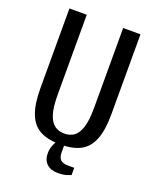

<svg xmlns="http://www.w3.org/2000/svg" viewBox="-157 -790 843 1041"><g transform="rotate(20 265.0 -270.0)"><path d="M265 10Q194 10 149 -13.5Q104 -37 82 -92Q60 -147 60 -240V-700H160V-240Q160 -167 173 -126.5Q186 -86 209.5 -69.5Q233 -53 265 -53Q298 -53 321 -69.5Q344 -86 357 -126.5Q370 -167 370 -240V-700H470V-240Q470 -147 448 -92Q426 -37 381 -13.5Q336 10 265 10ZM305 160Q264 160 241 138Q218 116 218 80Q218 56 224.5 38Q231 20 237 10Q243 0 243 0H287V45Q287 76 300 89.5Q313 103 345 103H380V145Q380 145 359.5 152.5Q339 160 305 160Z"/></g></svg>

Font: Cuprum Medium
Style: Regular
Weight: 500
Designer: Jovanny Lemonad
Foundry: Jovanny Lemonad
Version: Version 3.000